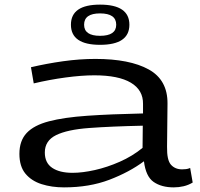

<svg xmlns="http://www.w3.org/2000/svg" viewBox="-20 -801 866 831"><path d="M64 -135Q64 -192 95.5 -225.5Q127 -259 192 -276Q257 -293 358 -300Q459 -307 599 -310V-351Q600 -411 546.5 -443Q493 -475 388 -475Q333 -475 263 -465.5Q193 -456 126 -440L114 -510Q182 -526 253.5 -536Q325 -546 393 -546Q541 -546 623.5 -500.5Q706 -455 705 -352L703 -166Q702 -108 720 -88Q738 -68 768 -68Q776 -68 785 -69Q794 -70 803 -74L814 -11Q796 0 775 5Q754 10 732 10Q679 10 645 -13.5Q611 -37 603 -103Q540 -56 453.5 -23Q367 10 257 10Q204 10 160 -4Q116 -18 90 -49.5Q64 -81 64 -135ZM174 -141Q174 -96 206 -74.5Q238 -53 294 -53Q337 -53 390.5 -65Q444 -77 498.5 -101Q553 -125 597 -161L598 -257Q461 -254 366 -247Q271 -240 222.5 -216Q174 -192 174 -141ZM413 -607Q287 -607 287 -694Q287 -781 413 -781Q540 -781 540 -694Q540 -607 413 -607ZM413 -646Q483 -646 483 -694Q483 -743 413 -743Q344 -743 344 -694Q344 -646 413 -646Z"/></svg>

Font: Georama ExtraExtended
Style: Regular
Weight: 400
Width: 8
Designer: Jean-Baptiste Levee
Foundry: Production Type
Version: Version 1.000